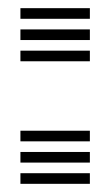

<svg xmlns="http://www.w3.org/2000/svg" viewBox="-20 -450 270 470"><path d="M30 -300V-326H200V-300ZM30 -404V-430H200V-404ZM30 -352V-378H200V-352ZM30 0V-26H200V0ZM30 -104V-130H200V-104ZM30 -52V-78H200V-52Z"/></svg>

Font: Big Shoulders Inline Text Thin Black
Style: Regular
Weight: 900
Version: Version 2.002